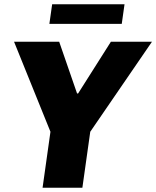

<svg xmlns="http://www.w3.org/2000/svg" viewBox="-20 -882 734 902"><path d="M180 0 217 -263 46 -686H258L342 -443H347L501 -686H694L404 -263L367 0ZM212 -770 225 -862H565L552 -770Z"/></svg>

Font: Chivo Medium ExtraBold
Style: Italic
Weight: 800
Italic angle: -8.05°
Version: Version 2.002